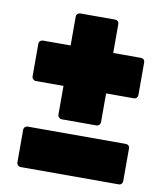

<svg xmlns="http://www.w3.org/2000/svg" viewBox="-83 -810 766 879"><g transform="rotate(10 300.0 -370.0)"><path d="M381 -248H219Q212 -248 206.5 -253.5Q201 -259 201 -266V-400H72Q65 -400 59.5 -405.5Q54 -411 54 -418V-570Q54 -578 59.5 -583Q65 -588 72 -588H201V-722Q201 -730 206.5 -735Q212 -740 219 -740H381Q389 -740 394 -735Q399 -730 399 -722V-588H528Q536 -588 541 -583Q546 -578 546 -570V-418Q546 -411 541 -405.5Q536 -400 528 -400H399V-266Q399 -259 394 -253.5Q389 -248 381 -248ZM528 0H72Q65 0 59.5 -5.5Q54 -11 54 -18V-170Q54 -178 59.5 -183Q65 -188 72 -188H528Q536 -188 541 -183Q546 -178 546 -170V-18Q546 -11 541 -5.5Q536 0 528 0Z"/></g></svg>

Font: YamahaIndonesia935. App Black
Style: Regular
Weight: 900
Designer: Dalton Maag Ltd
Foundry: Dalton Maag Ltd
Version: Version 1.002; January 01, 2024; Regular/Italic